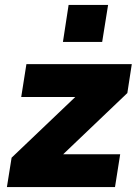

<svg xmlns="http://www.w3.org/2000/svg" viewBox="-20 -758 554 778"><path d="M8 0 27 -119 326 -404 324 -365H66L87 -498H514L496 -381L191 -90L193 -133H467L446 0ZM235 -588 258 -738H418L394 -588Z"/></svg>

Font: Nunito Sans 10pt Black
Style: Italic
Weight: 900
Italic angle: -9°
Designer: Vernon Adams
Foundry: Vernon Adams
Version: Version 3.101;gftools[0.9.27]